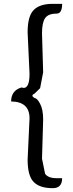

<svg xmlns="http://www.w3.org/2000/svg" viewBox="-20 -811 378 1001"><path d="M205 -187 199 16 215 95Q231 118 275 118H304Q304 170 255 170Q186 170 155 137Q124 105 124 21L134 -194Q134 -281 38 -282Q38 -339 92 -355Q134 -340 134 -426L124 -642Q124 -726 155 -758Q186 -791 255 -791H304Q304 -740 275 -740Q231 -740 215 -716Q199 -693 199 -637L205 -434L189 -351L160 -323Q138 -313 160 -300Q174 -299 189 -270Q205 -241 205 -187Z"/></svg>

Font: Swei Toothpaste CJK TC
Style: Regular
Weight: 400
Version: Version 1.0